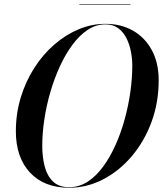

<svg xmlns="http://www.w3.org/2000/svg" viewBox="-20 -872 766 902"><path d="M305 10Q187 10 120.8 -61.5Q54.5 -133 54.5 -255Q54.5 -338.5 77.5 -414Q100.5 -489.5 141 -552.8Q181.5 -616 235 -662.5Q288.5 -709 349.8 -734.5Q411 -760 475 -760Q548.5 -760 605 -727.8Q661.5 -695.5 693.5 -636Q725.5 -576.5 725.5 -495Q725.5 -390.5 691.8 -299Q658 -207.5 599 -138Q540 -68.5 464.2 -29.2Q388.5 10 305 10ZM305 7.5Q351.5 7.5 391.5 -18.2Q431.5 -44 464.2 -88.8Q497 -133.5 522.8 -191Q548.5 -248.5 566 -312.5Q583.5 -376.5 592.5 -441Q601.5 -505.5 601.5 -563.5Q601.5 -595 595.2 -628.8Q589 -662.5 574.5 -691.8Q560 -721 535.8 -739.2Q511.5 -757.5 475 -757.5Q431 -757.5 392 -731.8Q353 -706 320 -661.2Q287 -616.5 260.8 -559Q234.5 -501.5 216 -437.5Q197.5 -373.5 188 -309Q178.5 -244.5 178.5 -186.5Q178.5 -135 189.8 -90.8Q201 -46.5 228.8 -19.5Q256.5 7.5 305 7.5ZM353 -850V-852.5H593V-850Z"/></svg>

Font: Bodoni Moda 72pt Medium
Style: Italic
Weight: 500
Italic angle: -13°
Designer: Owen Earl
Foundry: indestructible type
Version: Version 2.004